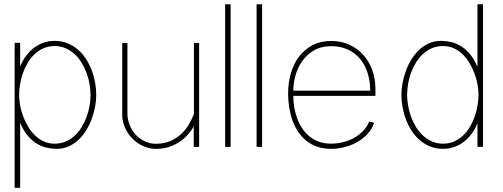

<svg xmlns="http://www.w3.org/2000/svg" viewBox="-20 -690 2362 902"><path d="M74.7 192.4V-113.3Q89.8 -76.7 110.1 -52.7Q130.4 -28.8 153.1 -15.1Q175.8 -1.5 199.7 3.9Q223.6 9.3 246.1 9.3Q276.9 9.3 302.5 -2.2Q328.1 -13.7 348.9 -33.2Q369.6 -52.7 385.3 -78.4Q400.9 -104 411.1 -132.1Q421.4 -160.2 426.8 -189Q432.1 -217.8 432.1 -243.7Q432.1 -272.5 426.8 -302.2Q421.4 -332 410.6 -360.4Q399.9 -388.7 383.5 -413.8Q367.2 -439 345.5 -457.5Q323.7 -476.1 296.4 -487.1Q269 -498 236.3 -498Q210 -498 185.3 -489.7Q160.6 -481.4 139.6 -465.6Q118.7 -449.7 102.1 -427.2Q85.4 -404.8 74.7 -377V-488.8H48.8V192.4ZM405.3 -243.7Q405.3 -219.7 400.9 -193.6Q396.5 -167.5 387.2 -142.1Q377.9 -116.7 364 -93.5Q350.1 -70.3 331.5 -53Q313 -35.6 289.1 -25.4Q265.1 -15.1 236.3 -15.1Q209 -15.1 185.8 -25.6Q162.6 -36.1 144.3 -54Q126 -71.8 112.1 -95.2Q98.1 -118.7 88.6 -144Q79.1 -169.4 74.5 -195.1Q69.8 -220.7 69.8 -243.7Q69.8 -267.6 74.2 -293.7Q78.6 -319.8 87.4 -345.5Q96.2 -371.1 109.9 -394.3Q123.5 -417.5 142.1 -435.1Q160.6 -452.6 184.1 -463.1Q207.5 -473.6 236.3 -473.6Q265.1 -473.6 288.8 -463.1Q312.5 -452.6 331.3 -435.1Q350.1 -417.5 364 -394.5Q377.9 -371.6 387.2 -345.9Q396.5 -320.3 400.9 -293.9Q405.3 -267.6 405.3 -243.7Z M915.5 -488.3H891.1V-154.8Q881.8 -129.9 866.9 -104.7Q852.1 -79.6 830.3 -59.6Q808.6 -39.6 779.3 -27.1Q750 -14.6 710.9 -14.6Q684.6 -14.6 660.6 -25.9Q636.7 -37.1 618.4 -56.4Q600.1 -75.7 589.4 -102.1Q578.6 -128.4 578.6 -158.7V-488.3H554.2V-150.4Q554.2 -130.4 559.8 -110.8Q565.4 -91.3 575.7 -73.5Q585.9 -55.7 600.3 -40.5Q614.7 -25.4 632.3 -14.4Q649.9 -3.4 670.4 2.9Q690.9 9.3 713.4 9.3Q748.5 9.3 776.9 -0.7Q805.2 -10.7 827.1 -26.1Q849.1 -41.5 864.7 -60.1Q880.4 -78.6 890.1 -96.2V0H915.5Z M1063.5 -669.9H1037.6V0H1063.5Z M1211.4 -669.9H1185.5V0H1211.4Z M1714.4 -118.7Q1703.1 -91.8 1683.3 -72.3Q1663.6 -52.7 1639.2 -40Q1614.7 -27.3 1587.9 -21.2Q1561 -15.1 1535.2 -15.1Q1501.5 -15.1 1475.3 -25.4Q1449.2 -35.6 1429.4 -53Q1409.7 -70.3 1396 -93Q1382.3 -115.7 1373.8 -140.6Q1365.2 -165.5 1361.6 -191.2Q1357.9 -216.8 1357.9 -239.7H1743.7V-274.4Q1743.7 -319.8 1729 -360.4Q1714.4 -400.9 1687.3 -431.4Q1660.2 -461.9 1621.8 -479.7Q1583.5 -497.6 1536.1 -497.6Q1486.3 -497.6 1448.5 -477.8Q1410.6 -458 1385 -424.3Q1359.4 -390.6 1346.4 -345.7Q1333.5 -300.8 1333.5 -251Q1333.5 -218.8 1338.4 -187Q1343.3 -155.3 1353.3 -126.5Q1363.3 -97.7 1379.4 -72.8Q1395.5 -47.9 1418 -29.5Q1440.4 -11.2 1469.7 -1Q1499 9.3 1536.1 9.3Q1566.4 9.3 1597.7 1.5Q1628.9 -6.3 1656.7 -21.7Q1684.6 -37.1 1706.1 -60.1Q1727.5 -83 1737.8 -113.3ZM1357.9 -264.2Q1357.9 -297.9 1367.9 -334.7Q1377.9 -371.6 1399.4 -402.3Q1420.9 -433.1 1454.8 -453.1Q1488.8 -473.1 1536.1 -473.1Q1580.6 -473.1 1614.7 -457Q1648.9 -440.9 1672.1 -412.8Q1695.3 -384.8 1707.3 -346.4Q1719.2 -308.1 1719.2 -264.2Z M2249 0V-669.9H2223.1V-375.5Q2208 -412.1 2187.7 -436Q2167.5 -460 2144.8 -473.6Q2122.1 -487.3 2098.4 -492.7Q2074.7 -498 2051.8 -498Q2021 -498 1995.4 -486.6Q1969.7 -475.1 1949 -455.6Q1928.2 -436 1912.6 -410.4Q1897 -384.8 1886.7 -356.7Q1876.5 -328.6 1871.1 -299.8Q1865.7 -271 1865.7 -245.1Q1865.7 -216.8 1871.1 -186.8Q1876.5 -156.7 1887.2 -128.4Q1897.9 -100.1 1914.3 -75Q1930.7 -49.8 1952.4 -31.2Q1974.1 -12.7 2001.5 -1.7Q2028.8 9.3 2061.5 9.3Q2087.9 9.3 2112.5 1Q2137.2 -7.3 2158.2 -23.2Q2179.2 -39.1 2195.8 -61.5Q2212.4 -84 2223.1 -111.8V0ZM1892.6 -245.1Q1892.6 -269 1897 -295.2Q1901.4 -321.3 1910.6 -346.7Q1919.9 -372.1 1933.8 -395.3Q1947.8 -418.5 1966.3 -435.8Q1984.9 -453.1 2008.8 -463.4Q2032.7 -473.6 2061.5 -473.6Q2088.9 -473.6 2112.1 -463.1Q2135.3 -452.6 2153.6 -434.8Q2171.9 -417 2185.8 -393.6Q2199.7 -370.1 2209.2 -344.7Q2218.8 -319.3 2223.4 -293.7Q2228 -268.1 2228 -245.1Q2228 -221.7 2223.6 -195.3Q2219.2 -168.9 2210.4 -143.3Q2201.7 -117.7 2188 -94.5Q2174.3 -71.3 2155.8 -53.7Q2137.2 -36.1 2113.8 -25.6Q2090.3 -15.1 2061.5 -15.1Q2032.7 -15.1 2009 -25.6Q1985.4 -36.1 1966.6 -53.7Q1947.8 -71.3 1933.8 -94.2Q1919.9 -117.2 1910.6 -142.8Q1901.4 -168.5 1897 -194.8Q1892.6 -221.2 1892.6 -245.1Z"/></svg>

Font: SaysetthaMai Thin
Style: Regular
Weight: 100
Designer: John M. Durdin
Foundry: Lao Script for Windows
Version: Version 1.101